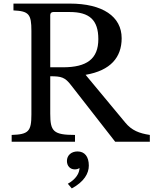

<svg xmlns="http://www.w3.org/2000/svg" viewBox="-20 -790 855 1070"><path d="M658 -577C658 -698 552 -770 369 -770H55V-732C141 -728 155 -711 155 -618V-152C155 -58 139 -41 45 -38V0H398V-38C277 -38 260 -58 260 -157V-365C322 -365 342 -360 377 -314L622 0H815V-38C756 -47 714 -63 678 -107L457 -373C597 -397 658 -471 658 -577ZM260 -706C260 -716 266 -723 277 -723H369C478 -723 528 -679 528 -572C528 -461 463 -415 331 -415H260ZM358 234 380 260C449 223 475 176 475 133C475 83 452 54 412 54C377 54 353 76 353 107C353 135 371 154 397 154C408 154 417 151 423 146C423 175 403 209 358 234Z"/></svg>

Font: Libre Baskerville
Style: Regular
Weight: 400
Designer: Pablo Impallari, Rodrigo Fuenzalida
Foundry: Pablo Impallari, Rodrigo Fuenzalida
Version: Version 1.051;Glyphs 3.2.3 (3260)